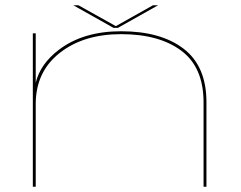

<svg xmlns="http://www.w3.org/2000/svg" viewBox="-20 -711 916 731"><path d="M105 0V-584H116V-396Q133.5 -467.5 203.5 -521Q296.5 -592 441 -592Q592 -592 679 -525.5Q766 -459 766 -322V0H755V-321Q755 -454.5 670.5 -517.8Q586 -581 441 -581Q298 -581 207 -509.2Q116 -437.5 116 -314.5V0ZM412 -605 259 -691H278.5L421 -611.5L562.5 -691H582L429 -605Z"/></svg>

Font: Anybody UltraExpanded Thin
Style: Regular
Weight: 100
Width: 9
Designer: Tyler Finck
Foundry: Etcetera Type Company
Version: Version 1.010; ttfautohint (v1.8.3) -l 8 -r 50 -G 200 -x 14 